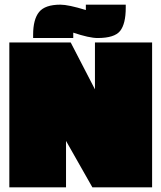

<svg xmlns="http://www.w3.org/2000/svg" viewBox="-20 -803 692 823"><path d="M632 0H376L263 -199V0H20V-621H283L387 -420V-621H632ZM519 -783V-770Q519 -701 495 -670.5Q471 -640 398 -640Q363 -640 294 -663V-640H122V-654Q122 -720 147.5 -751.5Q173 -783 239 -783Q273 -783 348 -760V-783Z"/></svg>

Font: Passion One Black
Style: Regular
Weight: 900
Designer: Alejandro Lo Celso
Foundry: Fontstage
Version: Version 1.002